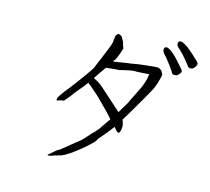

<svg xmlns="http://www.w3.org/2000/svg" viewBox="-117 -961 1235 1128"><g transform="rotate(15 500.0 -397.5)"><path d="M897 -728Q877 -752 863 -765Q849 -777 841.5 -785Q834 -793 833 -799Q831 -806 834 -813Q835 -818 840 -820Q845 -823 853 -821Q861 -820 872 -813Q885 -806 896 -798Q910 -786 930 -769Q974 -729 975.5 -724Q977 -719 975.5 -713Q974 -707 968 -699Q962 -691 957 -687.5Q952 -684 942 -684Q931 -685 928 -688Q928 -690 897 -728ZM819 -669Q792 -704 788 -709Q775 -722 769 -730Q763 -739 762 -746Q760 -752 764 -759Q765 -764 771 -766Q776 -768 783 -766Q791 -764 802 -756Q814 -748 824 -739Q838 -726 855 -707Q895 -663 897 -658Q899 -653 897 -647Q895 -641 888 -634Q881 -627 876 -624Q871 -621 859.5 -622Q848 -623 847 -627Q844 -635 819 -669ZM594 -227Q563 -185 558 -182V-181Q527 -146 525 -142Q523 -137 520 -133V-132Q515 -127 512 -122Q498 -106 464 -77Q449 -64 437 -55Q425 -46 419 -41Q414 -37 412 -36Q403 -28 393 -22L361 -2Q357 -1 350 3H349Q344 7 338 8Q329 9 321 12Q313 16 311 15H310Q309 15 285 24Q269 29 265 26Q264 25 263 24L267 21Q270 18 270 18Q273 17 292 -1Q308 -14 310 -16Q321 -21 325 -24L393 -79Q429 -108 433 -111Q440 -117 448 -126Q474 -155 475 -156Q481 -164 483 -166Q489 -170 499 -181Q526 -212 526 -215Q526 -216 527 -217Q550 -250 566 -273Q543 -301 457 -386Q454 -389 428 -411Q403 -434 391 -442Q388 -445 385 -447Q369 -425 367 -422Q361 -415 347.5 -399Q334 -383 333 -381H332Q328 -376 302 -341Q276 -308 270 -306Q264 -309 251 -304Q237 -298 233 -299Q230 -299 231 -307Q233 -319 243 -332Q260 -355 263 -360Q293 -398 295 -400Q295 -400 296 -402L322 -436L369 -501Q399 -542 399 -551L423 -608Q445 -662 451 -677Q466 -714 464 -725Q464 -729 467 -749Q468 -756 469 -757Q472 -762 477 -766Q484 -771 486 -770Q499 -766 505 -758Q522 -730 522 -727Q521 -722 532 -694Q510 -622 497 -612Q495 -610 495 -608L494 -605H497L502 -606L541 -612Q583 -618 585 -619Q592 -619 607 -622Q631 -627 635 -627Q688 -634 691 -634Q701 -634 720 -637Q748 -640 758 -639Q768 -638 781 -627Q782 -626 783 -624L793 -604Q790 -589 787 -577Q784 -565 781 -556Q775 -536 767 -518Q763 -507 749 -484Q730 -451 729 -448Q727 -443 693 -386Q654 -320 653 -318Q646 -307 635 -289Q637 -285 639 -281Q646 -263 645.5 -248.5Q645 -234 642.5 -225Q640 -216 637 -211Q636 -208 629 -210Q621 -212 616 -219Q612 -225 601 -236Q597 -231 594 -227ZM601 -326 642 -395Q646 -406 667 -447Q695 -503 696 -506Q715 -555 716 -576Q716 -578 718 -584L719 -587H715Q713 -587 706 -587Q702 -587 679 -585Q653 -583 638 -583Q626 -584 614 -582Q600 -579 588 -577Q575 -575 565 -572Q545 -566 542 -566Q532 -565 512 -564L464 -559H463L462 -558Q462 -557 453 -545Q444 -534 412 -486Q411 -484 410 -482Q419 -478 439.5 -466Q460 -454 518 -400Q573 -351 601 -326Z"/></g></svg>

Font: ToneOZ-Pinyin-Tsuipita-TC
Style: Regular
Weight: 400
Designer: ÂÆ£ÂøóÂáåJeffrey Xuan(jeffreyx@gmail.com, ToneOZ.com) ÈòøÂù§(cjkFonts)
Foundry: ToneOZ
Version: Version 0.24071